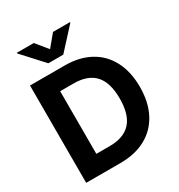

<svg xmlns="http://www.w3.org/2000/svg" viewBox="-212 -1067 1125 1208"><g transform="rotate(-30 350.5 -463.5)"><path d="M59.6 0V-707H311.5Q417.5 -707 494.6 -664.8Q571.8 -622.6 613 -543Q654.3 -463.4 654.3 -354.5Q654.3 -244.6 612.8 -164.8Q571.3 -85 493.7 -42.5Q416 0 308.6 0ZM302.7 -126Q405.3 -126 456.5 -181.6Q507.8 -237.3 507.8 -354.5Q507.8 -470.7 456.8 -525.9Q405.8 -581.1 303.7 -581.1H206.1V-126ZM283.2 -841.8 353.5 -926.8H476.6V-921.9L337.9 -770.5H229.5L90.8 -921.9V-926.8H213.9Z"/></g></svg>

Font: Pretendard
Style: Bold
Weight: 700
Designer: Base glyphs from Inter by Rasmus Andersson; Hangeul glyphs from Noto Sans CJK(Source Han Sans) by Jang Soo-young and Kan
Foundry: Kil Hyung-jin
Version: Version 1.309